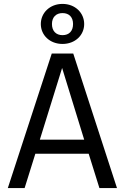

<svg xmlns="http://www.w3.org/2000/svg" viewBox="-20 -963 640 983"><path d="M300 -943C235 -943 189 -897 189 -840C189 -783 235 -738 300 -738C365 -738 411 -783 411 -840C411 -897 365 -943 300 -943ZM300 -896C334 -896 354 -875 354 -840C354 -804 334 -783 300 -783C267 -783 246 -804 246 -840C246 -875 267 -896 300 -896ZM434 -176 489 0H579L355 -689H245L20 0H106L161 -176ZM184 -248 298 -615 411 -248Z"/></svg>

Font: FiraMono Nerd Font
Style: Regular
Weight: 400
Designer: Carrois Corporate & Edenspiekermann AG
Foundry: Carrois Corporate GbR & Edenspiekermann AG
Version: Version 003.206;Nerd Fonts 3.3.0